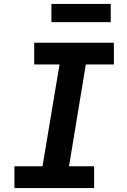

<svg xmlns="http://www.w3.org/2000/svg" viewBox="-20 -951 640 971"><path d="M53 0V-110H195L281 -625H153V-735H556V-625H414L329 -110H456V0ZM540 -839H240V-931H540Z"/></svg>

Font: Iosevka Slab XBdEx
Style: Italic
Weight: 800
Width: 7
Italic angle: -9°
Monospace: yes
Designer: Belleve Invis
Foundry: Belleve Invis
Version: Version 11.1.1; ttfautohint (v1.8.3)